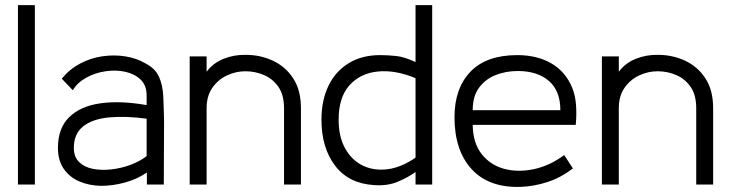

<svg xmlns="http://www.w3.org/2000/svg" viewBox="-20 -720 2842 749"><path d="M116 0H50V-700H116Z M374 5Q328 4 290 -12Q252 -28 229 -61Q206 -94 206 -143Q206 -220 250 -263Q294 -306 372 -317Q450 -328 552 -310V-348Q552 -387 528.5 -409.5Q505 -432 468.5 -440Q432 -448 391.5 -442Q351 -436 316.5 -417Q282 -398 264 -368L221 -413Q251 -450 292.5 -472Q334 -494 380 -500.5Q426 -507 469.5 -500Q513 -493 547 -473Q586 -453 600.5 -420Q615 -387 617 -343.5Q619 -300 620 -249L619 0H553V-47Q515 -21 467.5 -8Q420 5 374 5ZM552 -111V-257Q470 -268 405.5 -262Q341 -256 304.5 -227Q268 -198 268 -143Q268 -108 288.5 -88Q309 -68 341.5 -61.5Q374 -55 412.5 -59Q451 -63 488 -76.5Q525 -90 552 -111Z M1154 0H1088V-298Q1088 -349 1066.5 -380.5Q1045 -412 1010.5 -427Q976 -442 937 -442Q900 -442 865 -425.5Q830 -409 808 -377Q786 -345 786 -298V0H720V-500H786V-440Q811 -474 852 -490.5Q893 -507 939 -506Q996 -506 1045 -483Q1094 -460 1124 -414Q1154 -368 1154 -298Z M1439 2Q1340 -4 1287 -74Q1234 -144 1234 -253Q1234 -328 1261 -384.5Q1288 -441 1339.5 -473Q1391 -505 1463 -505Q1494 -505 1526 -501.5Q1558 -498 1601 -478V-700H1666V0H1601V-49Q1572 -28 1531.5 -11Q1491 6 1439 2ZM1601 -105V-415Q1522 -448 1453.5 -441Q1385 -434 1343 -387Q1301 -340 1301 -253Q1301 -186 1327 -140Q1353 -94 1396.5 -73.5Q1440 -53 1493 -60Q1546 -67 1601 -105Z M2226 -233H1824Q1825 -162 1859 -119Q1893 -76 1946.5 -61.5Q2000 -47 2062 -60Q2124 -73 2181 -115L2215 -63Q2168 -27 2116 -10Q2064 7 2011 9Q1887 13 1820 -60Q1753 -133 1753 -263Q1753 -375 1815 -440Q1877 -505 1998 -505Q2075 -505 2130.5 -473Q2186 -441 2212 -378Q2224 -349 2227 -312Q2230 -275 2226 -233ZM2000 -443Q1953 -443 1913 -427Q1873 -411 1848.5 -377.5Q1824 -344 1824 -290H2166Q2166 -366 2121 -404.5Q2076 -443 2000 -443Z M2762 0H2696V-298Q2696 -349 2674.5 -380.5Q2653 -412 2618.5 -427Q2584 -442 2545 -442Q2508 -442 2473 -425.5Q2438 -409 2416 -377Q2394 -345 2394 -298V0H2328V-500H2394V-440Q2419 -474 2460 -490.5Q2501 -507 2547 -506Q2604 -506 2653 -483Q2702 -460 2732 -414Q2762 -368 2762 -298Z"/></svg>

Font: Kulim Park Light
Style: Regular
Weight: 300
Designer: Noponies / Dale Sattler
Foundry: Noponies
Version: Version 1.000; ttfautohint (v1.8.3)